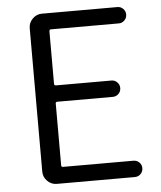

<svg xmlns="http://www.w3.org/2000/svg" viewBox="-52 -778 689 823"><g transform="rotate(-5 292.0 -366.0)"><path d="M159.2 0Q135.7 0 118.7 -17.1Q101.6 -34.2 101.6 -57.6V-674.8Q101.6 -698.2 118.7 -715.3Q135.7 -732.4 159.2 -732.4H484.4Q498 -732.4 508.3 -722.2Q518.6 -711.9 518.6 -697.3Q518.6 -682.6 508.3 -672.4Q498 -662.1 484.4 -662.1H192.4Q184.6 -662.1 184.6 -654.3V-428.7Q184.6 -420.9 192.4 -420.9H430.7Q445.3 -420.9 455.6 -410.6Q465.8 -400.4 465.8 -385.7Q465.8 -371.1 455.6 -360.8Q445.3 -350.6 430.7 -350.6H192.4Q184.6 -350.6 184.6 -343.8V-77.1Q184.6 -70.3 192.4 -70.3H495.1Q509.8 -70.3 520 -60.1Q530.3 -49.8 530.3 -35.2Q530.3 -20.5 520 -10.3Q509.8 0 495.1 0Z"/></g></svg>

Font: Gen Jyuu Gothic Normal
Style: Regular
Weight: 300
Designer: [Source Han Sans]
Ryoko NISHIZUKA  (kana & ideographs); Paul D. Hunt (Latin, Greek & Cyrillic); Wenlong ZHANG  (bopomofo
Version: Version 1.002.20150607